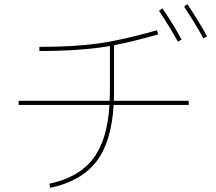

<svg xmlns="http://www.w3.org/2000/svg" viewBox="-20 -866 1040 926"><path d="M170 -640Q339 -640 455.5 -656.5Q572 -673 737 -720L743 -700Q615 -664 530 -648V-420Q530 -413 529.5 -399.5Q529 -386 529 -380H890V-360H528Q518 -182 445 -87Q372 8 222 40L218 20Q360 -10 429 -100.5Q498 -191 508 -360H70V-380H509Q509 -386 509.5 -399.5Q510 -413 510 -420V-644Q371 -620 170 -620ZM747 -814 763 -826Q812 -755 856 -675L838 -665Q798 -737 747 -814ZM868 -834 884 -846Q938 -764 979 -691L961 -681Q921 -754 868 -834Z"/></svg>

Font: M PLUS 1p Thin
Style: Regular
Weight: 250
Version: Version 1.062